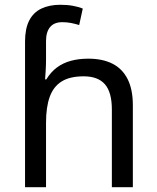

<svg xmlns="http://www.w3.org/2000/svg" viewBox="-20 -785 657 805"><path d="M85 -611Q85 -665 102.5 -699Q120 -733 153.5 -749Q187 -765 233 -765Q262 -765 286.5 -760.5Q311 -756 327 -749L312 -680Q296 -685 278.5 -688.5Q261 -692 241 -692Q207 -692 190 -671.5Q173 -651 173 -613V-535Q173 -513 171.5 -488Q170 -463 169 -452H174Q193 -483 218.5 -502Q244 -521 277 -530Q310 -539 350 -539Q410 -539 451.5 -518Q493 -497 515 -453.5Q537 -410 537 -343V0H449V-326Q449 -398 420 -431.5Q391 -465 331 -465Q273 -465 238.5 -443.5Q204 -422 188.5 -379Q173 -336 173 -271V0H85Z"/></svg>

Font: hexgurmukhi15
Style: Book
Weight: 400
Designer: Jelle Bosma - Monotype Design Team
Foundry: Monotype Imaging Inc.
Version: Version 2.003